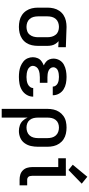

<svg xmlns="http://www.w3.org/2000/svg" viewBox="570 -1386 1021 2200"><g transform="rotate(90 1080.0 -285.5)"><path d="M288 8Q323 8 357.5 0Q392 -8 421.5 -27.5Q451 -47 470.5 -76.5Q490 -106 497.5 -140.5Q505 -175 505 -210V-320Q505 -344 500 -367.5Q495 -391 482 -411Q469 -431 451 -447L520 -443V-530L289 -538H288Q253 -538 218 -530.5Q183 -523 153 -503.5Q123 -484 103 -454.5Q83 -425 75 -390Q67 -355 67 -320V-210Q67 -175 75 -140.5Q83 -106 103 -76Q123 -46 153 -26.5Q183 -7 217.5 0.5Q252 8 288 8ZM288 -79Q262 -79 238 -87.5Q214 -96 197 -115.5Q180 -135 173.5 -160Q167 -185 167 -210V-320Q167 -346 173.5 -370.5Q180 -395 197 -414.5Q214 -434 238.5 -442.5Q263 -451 288 -451Q313 -451 337 -442.5Q361 -434 377 -414Q393 -394 399.5 -369.5Q406 -345 406 -320V-210Q406 -185 399.5 -160.5Q393 -136 377 -116Q361 -96 337 -87.5Q313 -79 288 -79Z M862 8Q901 8 939.5 1Q978 -6 1012 -26.5Q1046 -47 1066.5 -81.5Q1087 -116 1087 -155V-156H988Q988 -135 974.5 -118.5Q961 -102 942 -93.5Q923 -85 902.5 -82Q882 -79 862 -79Q841 -79 820.5 -82Q800 -85 780.5 -92.5Q761 -100 747.5 -116.5Q734 -133 734 -154Q735 -175 748 -192.5Q761 -210 781 -218Q801 -226 822 -229Q843 -232 864 -232H928V-319H864Q846 -319 827.5 -321.5Q809 -324 791.5 -331Q774 -338 762 -353Q750 -368 750 -387Q750 -405 762 -419.5Q774 -434 791 -440Q808 -446 825.5 -448.5Q843 -451 861 -451Q880 -451 898 -448Q916 -445 932.5 -437.5Q949 -430 960.5 -414.5Q972 -399 972 -380Q972 -380 972 -380H1071V-382Q1071 -419 1052.5 -452Q1034 -485 1002.5 -504.5Q971 -524 934.5 -531Q898 -538 861 -538Q825 -538 789 -531.5Q753 -525 720.5 -507.5Q688 -490 669.5 -457.5Q651 -425 651 -388Q651 -364 660 -341Q669 -318 688 -302.5Q707 -287 729 -277Q703 -267 680 -250Q657 -233 646 -206.5Q635 -180 635 -152Q635 -121 647.5 -92Q660 -63 685 -43Q710 -23 739 -11.5Q768 0 799 4Q830 8 862 8Z M1227 205H1327V-92Q1339 -62 1362 -37.5Q1385 -13 1416.5 -2.5Q1448 8 1480 8Q1521 8 1558.5 -8Q1596 -24 1620 -57.5Q1644 -91 1652.5 -130.5Q1661 -170 1661 -210V-320Q1661 -355 1653 -390Q1645 -425 1625 -454.5Q1605 -484 1575.5 -503.5Q1546 -523 1511 -530.5Q1476 -538 1441 -538Q1406 -538 1372 -530.5Q1338 -523 1309 -502.5Q1280 -482 1261 -452.5Q1242 -423 1234.5 -389Q1227 -355 1227 -320ZM1441 -79Q1416 -79 1392.5 -88Q1369 -97 1353.5 -117Q1338 -137 1332.5 -161Q1327 -185 1327 -210V-320Q1327 -345 1332.5 -369Q1338 -393 1353.5 -413Q1369 -433 1392.5 -442Q1416 -451 1441 -451Q1466 -451 1490.5 -442.5Q1515 -434 1532 -414.5Q1549 -395 1555.5 -370Q1562 -345 1562 -320V-210Q1562 -185 1555.5 -160Q1549 -135 1532 -115.5Q1515 -96 1490.5 -87.5Q1466 -79 1441 -79Z M2037 0H2103V-87H2037Q2024 -87 2012.5 -95Q2001 -103 1997.5 -116.5Q1994 -130 1994 -143V-530H1793V-443H1894V-143Q1894 -114 1902.5 -86Q1911 -58 1932 -37Q1953 -16 1981 -8Q2009 0 2037 0ZM1927 -560 2084 -712 2005 -776 1867 -609Z"/></g></svg>

Font: Iosevka Sparkle Medium
Style: Regular
Weight: 500
Designer: Belleve Invis
Foundry: Belleve Invis
Version: Version 4.5.0; ttfautohint (v1.8.3)